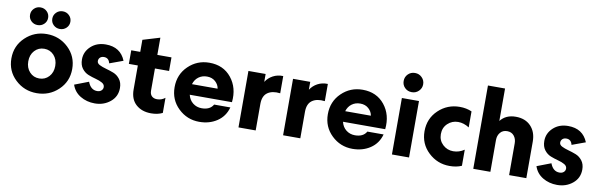

<svg xmlns="http://www.w3.org/2000/svg" viewBox="-50 -1236 5387 1725"><g transform="rotate(10 2643.5 -374.0)"><path d="M213 -753Q247 -753 271 -729.5Q295 -706 295 -672Q295 -638 271 -615Q247 -592 213 -592H212Q178 -592 154 -615Q130 -638 130 -672Q130 -706 154 -729.5Q178 -753 212 -753ZM416 -753Q450 -753 474 -729.5Q498 -706 498 -672Q498 -638 474 -615Q450 -592 416 -592H415Q381 -592 357 -615Q333 -638 333 -672Q333 -706 357 -729.5Q381 -753 415 -753ZM310 12Q196 12 114.5 -65Q33 -142 33 -257Q33 -372 114.5 -449.5Q196 -527 310 -527Q425 -527 506.5 -449.5Q588 -372 588 -257Q588 -142 506.5 -65Q425 12 310 12ZM187 -257Q187 -198 222 -160Q257 -122 310 -122Q363 -122 398 -160Q433 -198 433 -257Q433 -317 398 -355Q363 -393 310 -393Q257 -393 222 -355Q187 -317 187 -257Z M840 12Q766 12 708 -23Q650 -58 629 -122L757 -171Q783 -101 842 -101Q866 -101 880.5 -114Q895 -127 895 -146Q895 -170 870.5 -184Q846 -198 811.5 -207Q777 -216 742.5 -229.5Q708 -243 683.5 -275Q659 -307 659 -358Q659 -428 712.5 -477.5Q766 -527 848 -527Q982 -527 1029 -410L906 -365Q895 -413 851 -413Q829 -413 815.5 -400.5Q802 -388 802 -368Q802 -347 826.5 -334.5Q851 -322 886 -312.5Q921 -303 956 -289.5Q991 -276 1015.5 -244Q1040 -212 1040 -163Q1040 -85 981 -36.5Q922 12 840 12Z M1319 -189Q1319 -156 1337 -139Q1355 -122 1385 -122Q1426 -122 1458 -148V-10Q1414 12 1354 12Q1269 12 1216 -35.5Q1163 -83 1163 -172V-391H1081V-515H1163V-625L1319 -672V-515H1448V-391H1319Z M2047 -164Q2024 -80 1955 -34Q1886 12 1793 12Q1682 12 1602 -65Q1522 -142 1522 -257Q1522 -373 1601.5 -450Q1681 -527 1793 -527Q1921 -527 1994 -436Q2067 -345 2053 -213H1668Q1679 -166 1713.5 -139Q1748 -112 1794 -112Q1870 -112 1899 -164ZM1793 -401Q1749 -401 1716.5 -377Q1684 -353 1671 -310H1905Q1900 -346 1870 -373.5Q1840 -401 1793 -401Z M2466 -524V-367Q2393 -376 2350 -345.5Q2307 -315 2307 -242V0H2150V-515H2307V-443Q2331 -481 2372.5 -503.5Q2414 -526 2466 -524Z M2873 -524V-367Q2800 -376 2757 -345.5Q2714 -315 2714 -242V0H2557V-515H2714V-443Q2738 -481 2779.5 -503.5Q2821 -526 2873 -524Z M3445 -164Q3422 -80 3353 -34Q3284 12 3191 12Q3080 12 3000 -65Q2920 -142 2920 -257Q2920 -373 2999.5 -450Q3079 -527 3191 -527Q3319 -527 3392 -436Q3465 -345 3451 -213H3066Q3077 -166 3111.5 -139Q3146 -112 3192 -112Q3268 -112 3297 -164ZM3191 -401Q3147 -401 3114.5 -377Q3082 -353 3069 -310H3303Q3298 -346 3268 -373.5Q3238 -401 3191 -401Z M3629 -757Q3665 -757 3691 -731.5Q3717 -706 3717 -669Q3717 -633 3691 -607.5Q3665 -582 3629 -582H3627Q3590 -582 3564.5 -607Q3539 -632 3539 -669Q3539 -706 3564.5 -731.5Q3590 -757 3627 -757ZM3550 -515H3706V0H3550Z M4187 -156V-9Q4140 12 4077 12Q3965 12 3883.5 -65Q3802 -142 3802 -257Q3802 -373 3883 -450Q3964 -527 4077 -527Q4138 -527 4187 -505V-359Q4138 -391 4086 -391Q4031 -391 3991 -353.5Q3951 -316 3951 -257Q3951 -199 3991 -161.5Q4031 -124 4086 -124Q4141 -124 4187 -156Z M4448 -290V0H4292V-760H4448V-464Q4497 -527 4588 -527Q4675 -527 4725.5 -474Q4776 -421 4776 -333V0H4619V-290Q4619 -331 4596.5 -358.5Q4574 -386 4534 -386Q4494 -386 4471 -358.5Q4448 -331 4448 -290Z M5058 12Q4984 12 4926 -23Q4868 -58 4847 -122L4975 -171Q5001 -101 5060 -101Q5084 -101 5098.5 -114Q5113 -127 5113 -146Q5113 -170 5088.5 -184Q5064 -198 5029.5 -207Q4995 -216 4960.5 -229.5Q4926 -243 4901.5 -275Q4877 -307 4877 -358Q4877 -428 4930.5 -477.5Q4984 -527 5066 -527Q5200 -527 5247 -410L5124 -365Q5113 -413 5069 -413Q5047 -413 5033.5 -400.5Q5020 -388 5020 -368Q5020 -347 5044.5 -334.5Q5069 -322 5104 -312.5Q5139 -303 5174 -289.5Q5209 -276 5233.5 -244Q5258 -212 5258 -163Q5258 -85 5199 -36.5Q5140 12 5058 12Z"/></g></svg>

Font: Freely
Style: Bold
Weight: 700
Designer: Kris Sowersby
Foundry: Klim Type Foundry
Version: Version 1.006;hotconv 1.0.113;makeotfexe 2.5.65598;200799169